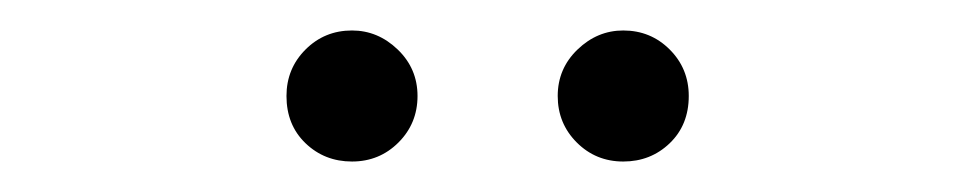

<svg xmlns="http://www.w3.org/2000/svg" viewBox="-20 -736 640 126"><path d="M168 -673Q168 -691 180.5 -703.5Q193 -716 211 -716Q228 -716 241 -703.5Q254 -691 254 -673Q254 -655 241.5 -642.5Q229 -630 211 -630Q193 -630 180.5 -642Q168 -654 168 -673ZM346 -673Q346 -691 359 -703.5Q372 -716 389 -716Q407 -716 419.5 -703.5Q432 -691 432 -673Q432 -654 419.5 -642Q407 -630 389 -630Q371 -630 358.5 -642.5Q346 -655 346 -673Z"/></svg>

Font: Montserrat-Regular
Style: Regular
Weight: 400
Version: Version 7.200